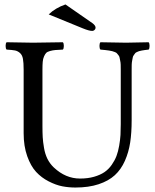

<svg xmlns="http://www.w3.org/2000/svg" viewBox="-20 -838 701 868"><path d="M275.9 -817.9 397 -733.9Q412.1 -723.1 412.1 -712.9Q412.1 -707 407.5 -702.6Q402.8 -698.2 397 -698.2Q382.8 -698.2 354 -710L200.2 -772.9Q230.5 -802.2 275.9 -817.9ZM171.9 -522.9V-269Q171.9 -238.3 173.1 -217.5Q174.3 -196.8 179 -169.4Q183.6 -142.1 194.3 -120.1Q205.6 -97.7 223.1 -81.1Q276.4 -30.8 341.8 -30.8Q377 -30.8 405 -38.8Q433.1 -46.9 452.1 -59.8Q471.2 -72.8 485.1 -92.8Q499 -112.8 506.6 -132.8Q514.2 -152.8 518.8 -179.4Q523.4 -206.1 524.7 -227.8Q525.9 -249.5 525.9 -276.9V-522.9Q525.9 -535.6 525.6 -545.4Q525.4 -555.2 523.4 -563.5Q521.5 -571.8 520.5 -577.9Q519.5 -584 515.1 -588.9Q510.7 -593.8 508.5 -596.9Q506.3 -600.1 498.8 -602.8Q491.2 -605.5 487.3 -606.7Q483.4 -607.9 472.4 -609.6Q461.4 -611.3 455.3 -611.8Q449.2 -612.3 434.1 -613.8Q429.7 -618.2 429.7 -630.4Q429.7 -642.6 434.1 -647Q533.7 -645 549.8 -645Q554.2 -645 651.9 -647Q656.2 -642.6 656.2 -630.4Q656.2 -618.2 651.9 -613.8Q639.6 -612.3 635 -611.8Q630.4 -611.3 621.1 -609.6Q611.8 -607.9 608.6 -606.7Q605.5 -605.5 599.1 -602.8Q592.8 -600.1 590.8 -596.9Q588.9 -593.8 585 -588.9Q581.1 -584 580.1 -577.9Q579.1 -571.8 577.4 -563.5Q575.7 -555.2 575.4 -545.4Q575.2 -535.6 575.2 -522.9V-294.9Q575.2 -238.3 568.6 -194.3Q562 -150.4 544.7 -111.1Q527.3 -71.8 499 -45.9Q470.7 -20 425.8 -5.1Q380.9 9.8 320.8 9.8Q290.5 9.8 261.5 4.2Q232.4 -1.5 200 -18.1Q167.5 -34.7 143.3 -60.8Q119.1 -86.9 103 -132.1Q86.9 -177.2 86.9 -235.8V-522.9Q86.9 -554.7 83.7 -572Q80.6 -589.4 70.3 -598.4Q60.1 -607.4 47.9 -609.9Q35.6 -612.3 9.8 -613.8Q5.4 -618.2 5.4 -630.4Q5.4 -642.6 9.8 -647Q109.4 -645 128.9 -645Q166.5 -645 264.2 -647Q268.6 -642.6 268.6 -630.4Q268.6 -618.2 264.2 -613.8Q242.2 -612.8 230.2 -611.8Q218.3 -610.8 206.1 -607.4Q193.8 -604 188.7 -598.6Q183.6 -593.3 179 -582.8Q174.3 -572.3 173.1 -558.3Q171.9 -544.4 171.9 -522.9Z"/></svg>

Font: Linux Libertine G
Style: Regular
Weight: 400
Designer: Philipp H. Poll
Foundry: Philipp H. Poll
Version: Version 4.7.5